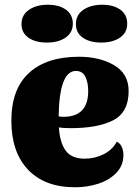

<svg xmlns="http://www.w3.org/2000/svg" viewBox="-20 -770 579 812"><path d="M502 -115Q502 -70 472 -39Q442 -8 395.5 7Q349 22 298 22Q169 22 98.5 -52.5Q28 -127 28 -259Q28 -393 102.5 -461.5Q177 -530 314 -530Q402 -530 463 -494Q524 -458 524 -385Q524 -295 459 -261.5Q394 -228 280 -228Q247 -228 229 -231Q233 -168 257.5 -133.5Q282 -99 338 -99Q381 -99 418 -117.5Q455 -136 474 -171Q488 -164 495 -148.5Q502 -133 502 -115ZM228 -278Q236 -276 252 -276Q353 -278 353 -385Q353 -421 341 -445.5Q329 -470 301 -470Q231 -470 228 -278ZM288 -670Q288 -632 257.5 -611Q227 -590 178 -590Q130 -590 100.5 -610.5Q71 -631 71 -668Q71 -707 102.5 -728.5Q134 -750 182 -750Q230 -750 259 -729Q288 -708 288 -670ZM518 -670Q518 -632 487.5 -611Q457 -590 408 -590Q360 -590 330.5 -610.5Q301 -631 301 -668Q301 -707 332.5 -728.5Q364 -750 412 -750Q460 -750 489 -729Q518 -708 518 -670Z"/></svg>

Font: Sansita ExtraBold
Style: Regular
Weight: 800
Designer: Pablo Cosgaya
Foundry: Omnibus-Type
Version: Version 1.006